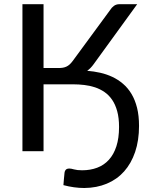

<svg xmlns="http://www.w3.org/2000/svg" viewBox="-20 -738 744 937"><path d="M381 93Q421 93 454.2 80.5Q487.5 68 511.2 42Q535 16 548 -24Q561 -64 561 -118.5Q561 -162.5 552 -195.2Q543 -228 527.2 -251Q511.5 -274 490 -288.8Q468.5 -303.5 443.8 -311.8Q419 -320 391.8 -323.2Q364.5 -326.5 337.5 -326.5H192.5V0H89.5V-717.5H192.5V-406H266Q277 -406 286.2 -407.5Q295.5 -409 303.8 -412.8Q312 -416.5 319.5 -423.2Q327 -430 334.5 -440L517 -688.5Q525 -701.5 536.2 -709.5Q547.5 -717.5 562.5 -717.5H649.5L436.5 -424Q423 -405 405.5 -392.5Q437.5 -390 468.8 -383Q500 -376 528.2 -362.8Q556.5 -349.5 580.2 -329.2Q604 -309 621.5 -280Q639 -251 648.8 -212.2Q658.5 -173.5 658.5 -123.5Q658.5 -52.5 639.5 3.5Q620.5 59.5 585.8 98.5Q551 137.5 501.5 158.2Q452 179 391.5 179.5Q342 179.5 289.5 165.5Q290.5 150 292 134.8Q293.5 119.5 295 104Q296 95.5 301.5 90Q307 84.5 318.5 84.5Q327 84.5 341.8 88.8Q356.5 93 381 93Z"/></svg>

Font: Lato Medium
Style: Regular
Weight: 500
Designer: Lukasz Dziedzic
Foundry: tyPoland Lukasz Dziedzic
Version: Version 2.006; 2014-01-15